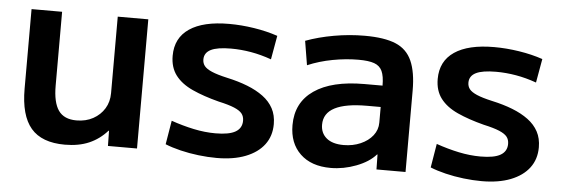

<svg xmlns="http://www.w3.org/2000/svg" viewBox="-41 -645 2253 770"><g transform="rotate(5 1085.5 -260.0)"><path d="M239 10Q146 10 102.5 -41Q59 -92 59 -200V-520H182V-223Q182 -155 204.5 -123Q227 -91 277 -91Q315 -91 344 -107Q373 -123 389.5 -150Q406 -177 406 -212V-520H529V0H412L411 -61H409Q378 -26 336.5 -8Q295 10 239 10Z M850 10Q815 10 777 5.5Q739 1 704 -7.5Q669 -16 642 -27L658 -123Q704 -107 749 -97.5Q794 -88 837 -88Q892 -88 917.5 -103Q943 -118 943 -148Q943 -165 934 -176.5Q925 -188 902.5 -197.5Q880 -207 839 -216Q777 -232 732 -252.5Q687 -273 663 -304.5Q639 -336 639 -383Q639 -455 694.5 -492.5Q750 -530 854 -530Q903 -530 954.5 -522Q1006 -514 1050 -499L1033 -403Q991 -418 950.5 -425Q910 -432 870 -432Q815 -432 789 -419Q763 -406 763 -379Q763 -364 771.5 -353Q780 -342 802 -332.5Q824 -323 864 -314Q910 -304 947 -289.5Q984 -275 1011 -255Q1038 -235 1052.5 -208Q1067 -181 1067 -145Q1067 -97 1041 -62.5Q1015 -28 966.5 -9Q918 10 850 10Z M1309 10Q1231 10 1186.5 -32.5Q1142 -75 1142 -148Q1142 -239 1213 -288Q1284 -337 1415 -337H1488Q1488 -375 1478.5 -395.5Q1469 -416 1446.5 -424Q1424 -432 1383 -432Q1333 -432 1279.5 -422Q1226 -412 1179 -392L1163 -489Q1214 -508 1276 -519Q1338 -530 1400 -530Q1479 -530 1524.5 -511Q1570 -492 1590 -447Q1610 -402 1610 -328V0H1493L1492 -60H1490Q1463 -29 1412 -9.5Q1361 10 1309 10ZM1353 -86Q1390 -86 1421 -99.5Q1452 -113 1470 -136Q1488 -159 1488 -188V-251H1433Q1347 -251 1303.5 -228.5Q1260 -206 1260 -160Q1260 -126 1284 -106Q1308 -86 1353 -86Z M1917 10Q1882 10 1844 5.5Q1806 1 1771 -7.5Q1736 -16 1709 -27L1725 -123Q1771 -107 1816 -97.5Q1861 -88 1904 -88Q1959 -88 1984.5 -103Q2010 -118 2010 -148Q2010 -165 2001 -176.5Q1992 -188 1969.5 -197.5Q1947 -207 1906 -216Q1844 -232 1799 -252.5Q1754 -273 1730 -304.5Q1706 -336 1706 -383Q1706 -455 1761.5 -492.5Q1817 -530 1921 -530Q1970 -530 2021.5 -522Q2073 -514 2117 -499L2100 -403Q2058 -418 2017.5 -425Q1977 -432 1937 -432Q1882 -432 1856 -419Q1830 -406 1830 -379Q1830 -364 1838.5 -353Q1847 -342 1869 -332.5Q1891 -323 1931 -314Q1977 -304 2014 -289.5Q2051 -275 2078 -255Q2105 -235 2119.5 -208Q2134 -181 2134 -145Q2134 -97 2108 -62.5Q2082 -28 2033.5 -9Q1985 10 1917 10Z"/></g></svg>

Font: M PLUS 1 SemiBold
Style: Regular
Weight: 600
Designer: Coji Morishita
Foundry: UNDERFOREST DESIGN
Version: Version 1.001